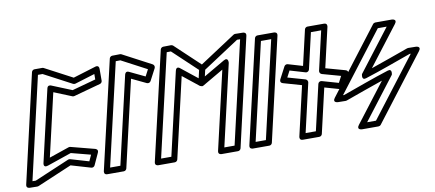

<svg xmlns="http://www.w3.org/2000/svg" viewBox="-80 -1241 3574 1579"><g transform="rotate(-10 1707.0 -452.0)"><path d="M742.3 -805.2 742.1 -759.8 543.9 -705.5 375.7 -773.9C368.7 -776.7 347.9 -782 341.9 -756.3L204 -158.9C204 -158.9 191.1 -114.1 236.5 -129.6L438.5 -198.8L600.9 -156.6L577.3 -105.1L424.7 -150C419.1 -151.7 412.7 -151.1 407.8 -149.1L115.8 -25.1L88.4 -25.5L284.6 -879H323.2L556.4 -755.8C562.4 -752.7 570.2 -752.4 575.4 -754ZM792.4 -838.9C792.6 -874.2 762.1 -863.5 760.1 -862.9L570.7 -804.9L341.1 -926.1C337.7 -927.9 333.5 -929 329.4 -929H264.7C253.9 -929 243 -921.1 240.3 -909.6L32.7 -6.6C26.3 21.3 50.2 23.9 56.7 24L120.3 25C123.4 25 127.3 24.4 130.5 23L419.1 -99.5L584 -51C595.5 -47.6 608.6 -53.3 613.8 -64.6L658.8 -162.9C670 -187.4 649.4 -195.6 642.3 -197.5L443.8 -249.1C440 -250.1 434.1 -250.1 429.4 -248.5L262.8 -191.5L384.1 -716.5L533 -656C537.5 -654.1 543.7 -653.5 549 -655L773.6 -716.6C784.3 -719.5 792 -729.5 792 -740.6Z M705.2 25H842.2C854.1 25 864.2 16.1 866.6 5.6L1032.9 -714.7L1154.7 -656.6C1167 -650.7 1181.7 -656.3 1187.6 -667.5L1239.5 -766.3C1246.1 -778.9 1240 -794.3 1229 -800.1L990.4 -926.1C986.7 -928.1 982.3 -929.1 978.3 -929L913.8 -928C902 -927.8 892.2 -918.6 889.9 -908.6L680.9 -5.6C679.5 0.3 675.8 25 705.2 25ZM736.7 -25 934.2 -878.3 972.7 -878.9 1183.6 -767.5 1154.5 -712 1026.3 -773.3C1000.1 -785.8 992.6 -762.5 991.2 -756.3L822.4 -25Z M1581.1 -557.6 1598.2 -552.2C1602.1 -552.4 1606 -553.5 1609.4 -555.5L1785.3 -658L1634.7 -5.6C1628.1 23 1652.9 25 1659 25H1796C1806.8 25 1817.7 17.1 1820.4 5.6L2028.4 -897.4C2034.8 -925.3 2010.9 -927.9 2004.4 -928L1940.4 -929C1936.3 -929.1 1930.5 -927.7 1926.3 -924.9L1627.2 -728.7L1421.6 -922.2C1417.7 -925.8 1410.7 -929.1 1404 -929L1339.6 -928C1329.3 -927.8 1318.3 -920.2 1315.6 -908.6L1106.6 -5.6C1100 23 1124.9 25 1131 25H1268C1278.7 25 1289.7 17.2 1292.3 5.6L1447 -664.4ZM1596.8 -688.6 1581.3 -621.4 1447.2 -728.3C1447.2 -728.3 1417.1 -757.1 1407.2 -714.3L1248.1 -25H1162.4L1359.9 -878.3L1394.7 -878.8ZM1646.5 -681.6 1947.3 -878.9 1972.7 -878.5 1776.1 -25H1690.5L1847 -703.1C1847 -703.1 1852.8 -755.3 1810.1 -730.3L1634.1 -627.8Z M1951.9 -25 2138.9 -835H2224.6L2037.6 -25ZM1896.1 -5.6C1889.5 23 1914.4 25 1920.5 25H2057.5C2068.3 25 2079.2 17.2 2081.9 5.6L2280.4 -854.4C2287 -883 2262.2 -885 2256 -885H2119C2108.3 -885 2097.3 -877.2 2094.7 -865.6Z M2585.5 -367.8 2716.3 -330.5C2727.6 -327.2 2740 -332.7 2745.3 -342.9L2797.2 -441.7C2800.2 -447.4 2809.4 -469.7 2781.8 -477.4L2621.1 -522.1L2697.8 -854.4C2699.2 -860.3 2702.8 -885 2673.4 -885H2536.4C2524.6 -885 2514.5 -876.1 2512.1 -865.6L2444.4 -572.6L2322.7 -608.5C2310.7 -612.1 2298.2 -605.1 2293.5 -596.2L2241.6 -497.4C2238.5 -491.5 2229.6 -469.5 2256.9 -461.7L2408.8 -418.3L2313.5 -5.6C2312.1 0.3 2308.5 25 2337.9 25H2474.9C2486.7 25 2496.8 16.1 2499.2 5.6ZM2573.9 -423.2C2558.5 -427.5 2545.6 -417.4 2542.7 -404.7L2455 -25H2369.3L2462.9 -430.2C2465.6 -442 2458.5 -456.1 2445.4 -459.9L2300.2 -501.3L2328.2 -554.8L2455.7 -517.1C2471.4 -512.5 2484.2 -522.9 2487.2 -535.5L2556.3 -835H2642L2567 -510C2564.2 -498 2571.5 -484 2584.6 -480.3L2738.5 -437.5L2710.5 -384.1Z M3103.8 -771.4H3177.8L2909.8 -421.9C2909.8 -421.9 2895.5 -369.6 2937.2 -382.8C3067.7 -424.3 3197.4 -472.7 3325.1 -517.9L3334.4 -517.8L2957 -25H2883.1L3151 -374.5C3151 -374.5 3165.4 -426.8 3123.6 -413.5C2993.1 -372 2863.4 -323.6 2735.8 -278.4L2726.4 -278.6ZM3091.5 -821.4C3085.1 -821.4 3076.5 -817.9 3071.6 -811.6L2656.5 -269.6C2626.6 -230.5 2676 -229.4 2676 -229.4L2739.5 -228.4C2742 -228.3 2745.4 -228.8 2748.2 -229.8C2853.5 -267 2955.8 -304.9 3062.2 -340.8L2812.5 -15.2C2782.5 24 2832.4 25 2832.4 25H2969.4C2975.8 25 2984.4 21.6 2989.2 15.2L3404.3 -526.8C3434.2 -565.9 3384.9 -567 3384.9 -567L3321.4 -568C3318.9 -568 3315.4 -567.5 3312.7 -566.6C3207.4 -529.3 3105.1 -491.4 2998.7 -455.6L3248.3 -781.2C3278.4 -820.3 3228.5 -821.4 3228.5 -821.4Z"/></g></svg>

Font: Stormning Aesir
Style: Regular
Weight: 400
Designer: Robert Jablonski, Mew Too
Foundry: Cannot Into Space Fonts
Version: Version 0.90